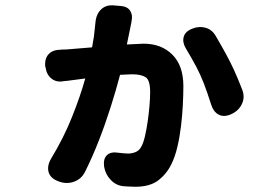

<svg xmlns="http://www.w3.org/2000/svg" viewBox="-20 -648 1040 734"><path d="M714 -538Q740 -549 765.5 -542Q791 -535 805 -510Q829 -469 845 -439.5Q861 -410 875 -379.5Q889 -349 906 -305Q917 -277 905 -251Q893 -225 865 -212Q837 -199 816.5 -209.5Q796 -220 787 -249Q772 -296 759.5 -328.5Q747 -361 731 -391.5Q715 -422 691 -462Q677 -485 682 -506Q687 -527 714 -538ZM153 -393Q150 -424 166 -441Q182 -458 213 -458Q217 -459 216 -458.5Q215 -458 218 -458.5Q221 -459 235 -459L332 -467Q337 -493 339 -508Q341 -523 342 -535Q343 -547 345 -563Q348 -595 367.5 -613Q387 -631 419 -627L443 -625Q467 -623 477.5 -607Q488 -591 483 -568Q483 -565 482 -561L465 -478L529 -481Q597 -481 639 -439Q681 -397 681 -319Q681 -288 679 -248Q677 -208 672 -166Q667 -124 658 -86Q649 -48 635 -20Q617 17 585 41.5Q553 66 497 66Q483 66 470.5 65Q458 64 454 64Q425 62 404 40.5Q383 19 378 -11Q374 -41 389 -55Q404 -69 433 -64Q439 -63 452 -62Q465 -61 470 -61Q484 -61 498 -66.5Q512 -72 520 -87Q528 -101 534 -126.5Q540 -152 544.5 -183Q549 -214 551.5 -244Q554 -274 554 -296Q554 -342 536.5 -353Q519 -364 485 -364L439 -362Q424 -305 403.5 -240Q383 -175 358 -111Q333 -47 305 9Q291 37 262 47Q233 57 203 45Q173 34 166 10.5Q159 -13 175 -41Q223 -120 255 -200Q287 -280 306 -348L237 -339Q236 -339 231.5 -338.5Q227 -338 225 -338Q197 -332 177.5 -347Q158 -362 154 -391Z"/></svg>

Font: Chiron GoRound TC EB
Style: Regular
Weight: 700
Designer: Ryoko NISHIZUKA 西塚涼子 (kana, bopomofo & ideographs); Paul D. Hunt (Latin, Greek & Cyrillic); Sandoll Communications 산돌커뮤니
Foundry: Adobe
Version: Version 1.000;hotconv 1.1.1;makeotfexe 2.6.0